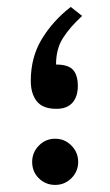

<svg xmlns="http://www.w3.org/2000/svg" viewBox="-20 -522 311 542"><path d="M211.9 -477.1Q177.7 -445.8 158 -415Q138.2 -384.3 138.2 -339.8Q172.9 -339.8 186.3 -324.7Q199.7 -309.6 199.7 -279.3Q199.7 -249.5 184.6 -232.2Q169.4 -214.8 139.2 -214.8Q100.6 -214.8 83.7 -236.3Q66.9 -257.8 66.9 -293.9Q66.9 -360.4 98.1 -411.9Q129.4 -463.4 179.7 -502.4ZM70.8 -64.9Q70.8 -91.8 89.8 -111.1Q108.9 -130.4 135.7 -130.4Q162.6 -130.4 181.6 -111.1Q200.7 -91.8 200.7 -64.9Q200.7 -38.1 181.6 -19Q162.6 0 135.7 0Q108.9 0 89.8 -18.6Q70.8 -37.1 70.8 -64.9Z"/></svg>

Font: Vazirmatn RD
Style: Regular
Weight: 400
Designer: Saber Rastikerdar
Foundry: Saber Rastikerdar
Version: Version 32.102